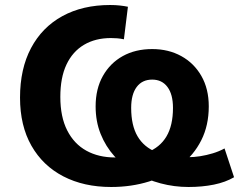

<svg xmlns="http://www.w3.org/2000/svg" viewBox="-20 -736 955 767"><path d="M424 11Q315 11 233 -31.5Q151 -74 105.5 -154Q60 -234 60 -346Q60 -461 104 -544Q148 -627 229 -671.5Q310 -716 420 -716Q441 -716 459 -714Q477 -712 491 -709L475 -579Q461 -582 448 -583Q435 -584 423 -584Q361 -584 315.5 -557Q270 -530 245.5 -478Q221 -426 221 -349Q221 -269 248.5 -215Q276 -161 325 -134Q374 -107 439 -107Q515 -107 567 -127Q619 -147 645 -191Q671 -235 671 -305Q671 -359 649 -388.5Q627 -418 588 -418Q548 -418 526 -388.5Q504 -359 504 -305Q504 -235 529.5 -191.5Q555 -148 605.5 -128Q656 -108 731 -108Q755 -108 780 -112Q805 -116 830 -123.5Q855 -131 877 -143L915 -28Q881 -8 834.5 1.5Q788 11 733 11Q676 11 621.5 -3.5Q567 -18 520 -45Q473 -72 437.5 -111.5Q402 -151 382 -201Q362 -251 362 -311Q362 -381 391 -432.5Q420 -484 470.5 -512Q521 -540 588 -540Q653 -540 704 -512Q755 -484 784.5 -432.5Q814 -381 814 -311Q814 -235 784 -175.5Q754 -116 700 -74.5Q646 -33 575.5 -11Q505 11 424 11Z"/></svg>

Font: Nunito Sans 9pt ExtraBold
Style: Regular
Weight: 800
Version: Version 3.101;gftools[0.9.27]